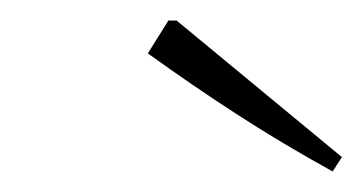

<svg xmlns="http://www.w3.org/2000/svg" viewBox="-20 -730 353 187"><path d="M304 -563Q255 -590 211 -618.5Q167 -647 124 -678L144 -710H152L313 -577Z"/></svg>

Font: Piazzolla SC ExtraLight
Style: Italic
Weight: 200
Italic angle: -11.3°
Designer: Juan Pablo del Peral
Foundry: Huerta Tipografica
Version: Version 1.330